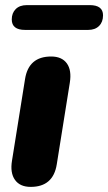

<svg xmlns="http://www.w3.org/2000/svg" viewBox="-20 -722 423 751"><path d="M100 9Q58 9 38.5 -18.5Q19 -46 27 -94L78 -413Q92 -501 180 -501Q222 -501 241.5 -474Q261 -447 253 -398L202 -79Q188 9 100 9ZM78 -605Q26 -605 26 -646Q26 -671 41.5 -686.5Q57 -702 85 -702H331Q383 -702 383 -662Q383 -636 367.5 -620.5Q352 -605 325 -605Z"/></svg>

Font: Nunito Black
Style: Italic
Weight: 900
Italic angle: -9°
Designer: Vernon Adams
Foundry: Vernon Adams
Version: Version 3.601; ttfautohint (v1.8.2.53-6de2)